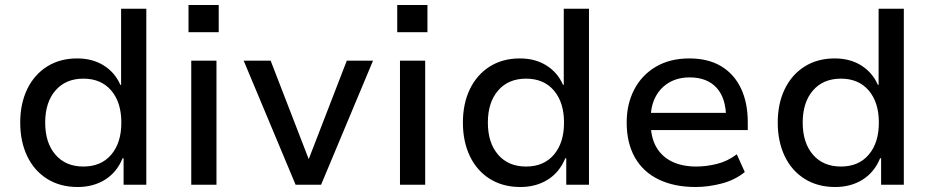

<svg xmlns="http://www.w3.org/2000/svg" viewBox="-20 -740 3730 769"><path d="M291 9Q221 9 169 -23.5Q117 -56 89 -114.5Q61 -173 61 -249Q61 -325 89 -383Q117 -441 168.5 -473.5Q220 -506 289 -506Q351 -506 396 -477.5Q441 -449 462 -400H465V-705H566V0H475V-106H471Q448 -50 401 -20.5Q354 9 291 9ZM314 -73Q385 -73 425.5 -120.5Q466 -168 466 -249Q466 -330 425.5 -377.5Q385 -425 314 -425Q243 -425 202 -377.5Q161 -330 161 -249Q161 -168 202 -120.5Q243 -73 314 -73Z M735 -611V-720H856V-611ZM746 0V-497H847V0Z M1164 0 956 -497H1064L1216 -104H1217L1369 -497H1474L1266 0Z M1571 -611V-720H1692V-611ZM1582 0V-497H1683V0Z M2064 9Q1994 9 1942 -23.5Q1890 -56 1862 -114.5Q1834 -173 1834 -249Q1834 -325 1862 -383Q1890 -441 1941.5 -473.5Q1993 -506 2062 -506Q2124 -506 2169 -477.5Q2214 -449 2235 -400H2238V-705H2339V0H2248V-106H2244Q2221 -50 2174 -20.5Q2127 9 2064 9ZM2087 -73Q2158 -73 2198.5 -120.5Q2239 -168 2239 -249Q2239 -330 2198.5 -377.5Q2158 -425 2087 -425Q2016 -425 1975 -377.5Q1934 -330 1934 -249Q1934 -168 1975 -120.5Q2016 -73 2087 -73Z M2766 9Q2680 9 2617.5 -21.5Q2555 -52 2522.5 -110Q2490 -168 2490 -249Q2490 -323 2520 -381Q2550 -439 2606.5 -472.5Q2663 -506 2741 -506Q2816 -506 2868 -475Q2920 -444 2947.5 -386.5Q2975 -329 2975 -250V-219H2566V-288H2907L2888 -268Q2888 -347 2850 -388.5Q2812 -430 2742 -430Q2696 -430 2661 -410Q2626 -390 2606 -353Q2586 -316 2586 -262V-250Q2586 -191 2608 -152Q2630 -113 2671 -93Q2712 -73 2769 -73Q2809 -73 2851.5 -83.5Q2894 -94 2931 -122L2963 -51Q2924 -19 2870.5 -5Q2817 9 2766 9Z M3325 9Q3255 9 3203 -23.5Q3151 -56 3123 -114.5Q3095 -173 3095 -249Q3095 -325 3123 -383Q3151 -441 3202.5 -473.5Q3254 -506 3323 -506Q3385 -506 3430 -477.5Q3475 -449 3496 -400H3499V-705H3600V0H3509V-106H3505Q3482 -50 3435 -20.5Q3388 9 3325 9ZM3348 -73Q3419 -73 3459.5 -120.5Q3500 -168 3500 -249Q3500 -330 3459.5 -377.5Q3419 -425 3348 -425Q3277 -425 3236 -377.5Q3195 -330 3195 -249Q3195 -168 3236 -120.5Q3277 -73 3348 -73Z"/></svg>

Font: Nunito Sans 12pt ExtraLight 7pt Medium
Style: Regular
Weight: 500
Version: Version 3.101;gftools[0.9.27]